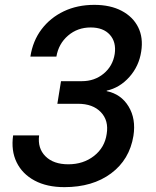

<svg xmlns="http://www.w3.org/2000/svg" viewBox="-20 -760 640 790"><path d="M245 10Q173 10 122.5 -17Q72 -44 48.5 -92Q25 -140 34 -203H141Q134 -150 167 -117Q200 -84 261 -84Q323 -84 367 -118.5Q411 -153 419 -209Q428 -264 395 -298.5Q362 -333 301 -333H216L231 -426H317Q369 -426 406.5 -457Q444 -488 452 -538Q459 -587 432 -617Q405 -647 353 -647Q299 -647 260 -613.5Q221 -580 212 -527H105Q115 -592 151 -639.5Q187 -687 242.5 -713.5Q298 -740 368 -740Q434 -740 480.5 -715.5Q527 -691 548.5 -648Q570 -605 561 -548Q552 -488 512.5 -443.5Q473 -399 419 -387V-385Q478 -373 509 -322Q540 -271 529 -201Q513 -103 437 -46.5Q361 10 245 10Z"/></svg>

Font: JetBrains Mono NL SemiBold
Style: Italic
Weight: 600
Italic angle: -9°
Monospace: yes
Designer: Philipp Nurullin, Konstantin Bulenkov
Foundry: JetBrains
Version: Version 2.305; ttfautohint (v1.8.4.7-5d5b)